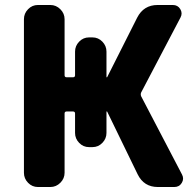

<svg xmlns="http://www.w3.org/2000/svg" viewBox="-20 -750 785 770"><path d="M132 0Q109 0 92.5 -17Q76 -34 76 -57V-673Q76 -696 92.5 -713Q109 -730 132 -730H182Q205 -730 222 -713Q239 -696 239 -673V-448Q239 -440 248 -440H272Q281 -440 281 -448V-543Q281 -566 297.5 -583Q314 -600 337 -600H351Q374 -600 390.5 -583Q407 -566 407 -543V-441Q407 -440 408 -440Q410 -440 410 -441L530 -679Q556 -730 612 -730H673Q693 -730 703 -713.5Q713 -697 704 -680L546 -379Q543 -372 546 -364L710 -50Q719 -33 709 -16.5Q699 0 679 0H613Q557 0 532 -51L410 -302Q410 -303 408 -303Q407 -303 407 -302V-217Q407 -194 390.5 -177Q374 -160 351 -160H337Q314 -160 297.5 -177Q281 -194 281 -217V-295Q281 -303 272 -303H248Q239 -303 239 -295V-57Q239 -34 222 -17Q205 0 182 0Z"/></svg>

Font: Rounded Mplus 1c ExtraBold
Style: Regular
Weight: 800
Version: Version 1.059.20150529